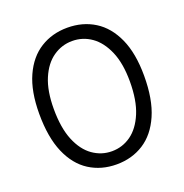

<svg xmlns="http://www.w3.org/2000/svg" viewBox="-133 -851 949 989"><g transform="rotate(-20 341.5 -356.5)"><path d="M341 -731Q425 -731 490 -690.5Q555 -650 592 -568Q629 -486 629 -363Q629 -234 592 -149.5Q555 -65 490 -23.5Q425 18 341 18Q257 18 192 -23.5Q127 -65 90.5 -149.5Q54 -234 54 -363Q54 -486 91 -568Q128 -650 193 -690.5Q258 -731 341 -731ZM341 -54Q399 -54 446 -87.5Q493 -121 521.5 -189Q550 -257 550 -361Q550 -460 521.5 -526Q493 -592 446 -625Q399 -658 341 -658Q284 -658 236.5 -625Q189 -592 161 -526Q133 -460 133 -361Q133 -257 161 -189Q189 -121 236.5 -87.5Q284 -54 341 -54Z"/></g></svg>

Font: Kiwi Maru
Style: Regular
Weight: 400
Designer: Hiroki-Chan
Version: Version 1.100